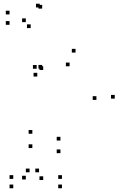

<svg xmlns="http://www.w3.org/2000/svg" viewBox="-20 -801 660 1031"><path d="M312.7 210V190H292.7V210ZM312.7 159.5V139.5H292.7V159.5ZM189.7 124.2V104.2H169.7V124.2ZM212 165.7V145.7H192V165.7ZM212 -425.3V-445.3H192V-425.3ZM206.5 -432.3V-452.3H186.5V-432.3ZM206.5 -754.8V-774.8H186.5V-754.8ZM193.3 -761V-781H173.3V-761ZM31.2 -723.5V-743.5H11.2V-723.5ZM31.2 -667.8V-687.8H11.2V-667.8ZM144.8 -650.2V-670.2H124.8V-650.2ZM118.7 -682.2V-702.2H98.7V-682.2ZM118.7 162.8V142.8H98.7V162.8ZM138.8 124.2V104.2H118.8V124.2ZM51.2 159.5V139.5H31.2V159.5ZM51.2 210V190H31.2V210ZM596.2 -271.3V-291.3H576.2V-271.3ZM385.7 -518.7V-538.7H365.7V-518.7ZM176.8 -431.8V-451.8H156.8V-431.8ZM180.2 -390V-410H160.2V-390ZM353.7 -445V-465H333.7V-445ZM497.8 -264.5V-284.5H477.8V-264.5ZM304.5 -46.3V-66.3H284.5V-46.3ZM153.7 -82.8V-102.8H133.7V-82.8ZM153.7 -6V-26H133.7V-6ZM304.5 21.5V1.5H284.5V21.5Z"/></svg>

Font: Monaspace Xenon Dots Var
Style: Regular
Weight: 400
Designer: Riley Cran and the Lettermatic Team
Version: Version 1.100 (Monaspace Xenon Dots)